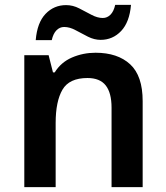

<svg xmlns="http://www.w3.org/2000/svg" viewBox="-20 -770 684 790"><path d="M373 -553Q464 -553 515.5 -505.5Q567 -458 567 -354V0H439V-327Q439 -388 415 -418.5Q391 -449 340 -449Q265 -449 237 -401Q209 -353 209 -264V0H80V-543H180L198 -472H205Q231 -514 276.5 -533.5Q322 -553 373 -553ZM127 -605Q133 -677 167.5 -713Q202 -749 252 -749Q280 -749 306 -735.5Q332 -722 356.5 -709Q381 -696 403 -696Q421 -696 434.5 -709.5Q448 -723 454 -750H519Q513 -679 478.5 -642.5Q444 -606 394 -606Q368 -606 342 -619Q316 -632 291.5 -645.5Q267 -659 244 -659Q226 -659 212.5 -645.5Q199 -632 193 -605Z"/></svg>

Font: Noto Sans Adlam SemiBold
Style: Regular
Weight: 600
Version: Version 3.001